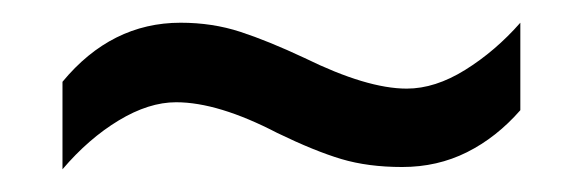

<svg xmlns="http://www.w3.org/2000/svg" viewBox="-20 -437 513 169"><path d="M224 -320Q172 -347 135 -347Q111 -347 84.5 -331Q58 -315 35 -288V-365Q78 -417 139 -417Q167 -417 191.5 -409Q216 -401 248 -386Q303 -359 338 -359Q363 -359 389.5 -375.5Q416 -392 438 -417V-340Q417 -316 391 -303Q365 -290 334 -290Q304 -290 280.5 -297Q257 -304 224 -320Z"/></svg>

Font: Noto Sans Thai Looped Condensed
Style: Regular
Weight: 400
Width: 3
Designer: Sasikarn Vongin, Ben Mitchell
Foundry: The Fontpad Ltd
Version: Version 1.001; ttfautohint (v1.8.4.7-5d5b)